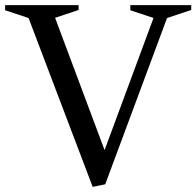

<svg xmlns="http://www.w3.org/2000/svg" viewBox="-20 -720 767 750"><path d="M85 -667 108 -644 0 -680V-700H287V-681L176 -644L189 -667L391 -127H386L586 -667L597 -644L489 -680V-700H727V-681L616 -644L639 -667L391 0L342 10Z"/></svg>

Font: Wittgenstein
Style: Regular
Weight: 400
Designer: Jörg Drees
Foundry: Jörg Drees
Version: Version 1.003;Glyphs 3.1.2 (3151)